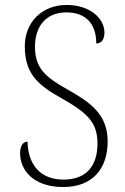

<svg xmlns="http://www.w3.org/2000/svg" viewBox="-20 -744 502 774"><path d="M235 10C351 10 414 -62 414 -174C414 -287 339 -334 249 -385C162 -434 121 -470 121 -556C121 -635 163 -694 248 -694C327 -694 368 -647 368 -569C388 -569 401 -583 401 -613C401 -670 342 -724 249 -724C147 -724 80 -652 80 -558C80 -450 129 -403 226 -349C331 -290 373 -251 373 -166C373 -75 328 -20 236 -20C141 -20 93 -82 91 -173C70 -173 61 -151 61 -126C61 -58 115 10 235 10Z"/></svg>

Font: Noto Serif Thai SemiCondensed ExtraLight
Style: Regular
Weight: 200
Width: 4
Designer: Monotype Design Team
Foundry: Monotype Imaging Inc.
Version: Version 2.002